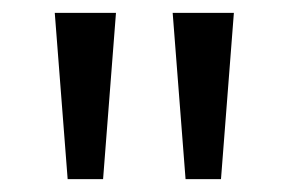

<svg xmlns="http://www.w3.org/2000/svg" viewBox="-20 -734 448 298"><path d="M160 -714 140 -456H85L65 -714ZM343 -714 323 -456H268L248 -714Z"/></svg>

Font: Noto Sans Thaana
Style: Regular
Weight: 400
Designer: Monotype Design Team
Foundry: Monotype Imaging Inc.
Version: Version 2.001